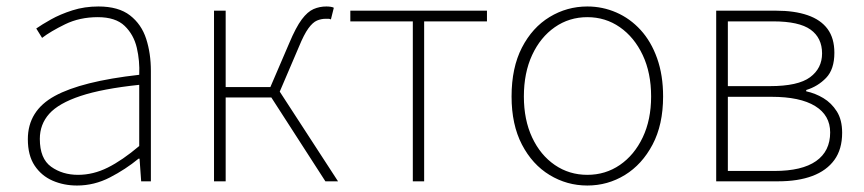

<svg xmlns="http://www.w3.org/2000/svg" viewBox="-20 -560 2669 593"><path d="M218 13Q177 13 142.5 -2Q108 -17 87 -48.5Q66 -80 66 -130Q66 -218 149 -263.5Q232 -309 410 -329Q412 -372 402.5 -412.5Q393 -453 365 -480Q337 -507 282 -507Q226 -507 181 -485Q136 -463 110 -443L92 -472Q109 -484 137.5 -500Q166 -516 203.5 -528Q241 -540 284 -540Q346 -540 381.5 -512.5Q417 -485 431.5 -440Q446 -395 446 -341V0H416L411 -70H408Q368 -37 319.5 -12Q271 13 218 13ZM221 -20Q268 -20 313 -42.5Q358 -65 410 -109V-298Q296 -286 228.5 -263.5Q161 -241 132 -208.5Q103 -176 103 -131Q103 -70 138 -45Q173 -20 221 -20Z M641 0V-527H677V-291H815L873 -426Q894 -476 912 -500Q930 -524 948.5 -532Q967 -540 988 -540Q995 -540 1001.5 -539Q1008 -538 1011 -536L1002 -500Q998 -502 995 -502Q992 -502 986 -502Q972 -502 959 -496.5Q946 -491 932.5 -472.5Q919 -454 903 -415L844 -277L1024 0H985L818 -259H677V0Z M1255 0V-494H1062V-527H1484V-494H1290V0Z M1794 13Q1731 13 1677.5 -19.5Q1624 -52 1592 -113.5Q1560 -175 1560 -262Q1560 -351 1592 -413Q1624 -475 1677.5 -507.5Q1731 -540 1794 -540Q1841 -540 1883.5 -521.5Q1926 -503 1958.5 -467.5Q1991 -432 2009.5 -380Q2028 -328 2028 -262Q2028 -175 1995.5 -113.5Q1963 -52 1910 -19.5Q1857 13 1794 13ZM1794 -20Q1850 -20 1894.5 -50.5Q1939 -81 1965 -135.5Q1991 -190 1991 -262Q1991 -335 1965 -390Q1939 -445 1894.5 -476Q1850 -507 1794 -507Q1738 -507 1693.5 -476Q1649 -445 1623.5 -390Q1598 -335 1598 -262Q1598 -190 1623.5 -135.5Q1649 -81 1693.5 -50.5Q1738 -20 1794 -20Z M2192 0V-527H2377Q2434 -527 2474.5 -513Q2515 -499 2536 -470.5Q2557 -442 2557 -397Q2557 -346 2531.5 -319.5Q2506 -293 2470 -282V-278Q2498 -272 2523 -257Q2548 -242 2564.5 -216Q2581 -190 2581 -150Q2581 -99 2557 -66Q2533 -33 2489 -16.5Q2445 0 2383 0ZM2228 -294H2358Q2445 -294 2482 -321.5Q2519 -349 2519 -395Q2519 -443 2483.5 -468.5Q2448 -494 2368 -494H2228ZM2228 -32H2372Q2457 -32 2500.5 -62.5Q2544 -93 2544 -151Q2544 -204 2497.5 -232.5Q2451 -261 2363 -261H2228Z"/></svg>

Font: Noto Sans KR Thin
Style: Regular
Weight: 100
Designer: Ryoko NISHIZUKA 西塚涼子 (kana, bopomofo & ideographs); Paul D. Hunt (Latin, Greek & Cyrillic); Sandoll Communications 산돌커뮤니
Foundry: Adobe
Version: Version 2.004-H2;hotconv 1.0.118;makeotfexe 2.5.65603